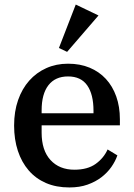

<svg xmlns="http://www.w3.org/2000/svg" viewBox="-20 -812 587 844"><path d="M285 12Q227 12 182 -7.5Q137 -27 106 -63Q75 -99 58.5 -149Q42 -199 42 -260Q42 -322 59.5 -372Q77 -422 108.5 -457.5Q140 -493 183.5 -512.5Q227 -532 279 -532Q332 -532 374 -514.5Q416 -497 445.5 -465Q475 -433 491 -388Q507 -343 507 -288V-261H163V-229Q163 -151 202 -108.5Q241 -66 307 -66Q365 -66 400.5 -91.5Q436 -117 453 -155L496 -129Q487 -103 469.5 -78Q452 -53 426 -33Q400 -13 365 -0.5Q330 12 285 12ZM163 -314H391V-325Q391 -397 363.5 -436.5Q336 -476 279 -476Q223 -476 193 -437.5Q163 -399 163 -327ZM239 -601 313 -792 413 -744 275 -584Z"/></svg>

Font: IBM Plex Serif Medm
Style: Regular
Weight: 500
Designer: Mike Abbink, Paul van der Laan, Pieter van Rosmalen
Foundry: Bold Monday
Version: Version 3.001